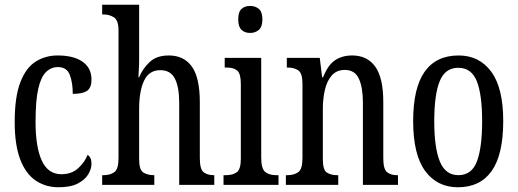

<svg xmlns="http://www.w3.org/2000/svg" viewBox="-20 -780 2185 810"><path d="M227 10Q173 10 131 -18Q89 -46 65.5 -107Q42 -168 42 -265Q42 -372 66 -433.5Q90 -495 131 -520.5Q172 -546 223 -546Q291 -546 328.5 -519.5Q366 -493 366 -444Q366 -410 347.5 -397Q329 -384 287 -384Q287 -431 274.5 -464Q262 -497 224 -497Q196 -497 174.5 -476.5Q153 -456 141.5 -406Q130 -356 130 -266Q130 -159 156.5 -102Q183 -45 239 -45Q282 -45 309.5 -70Q337 -95 350 -127Q358 -121 362 -112Q366 -103 366 -89Q366 -68 352.5 -45Q339 -22 308.5 -6Q278 10 227 10Z M411 0V-41H418Q444 -41 462 -53.5Q480 -66 480 -113V-651Q480 -695 460.5 -707Q441 -719 418 -719H411V-760H567V-531Q567 -507 565.5 -483.5Q564 -460 564 -454H567Q581 -489 610.5 -517.5Q640 -546 692 -546Q756 -546 789.5 -499Q823 -452 823 -349V-113Q823 -66 839 -53.5Q855 -41 882 -41H884V0H736V-347Q736 -412 718 -448Q700 -484 656 -484Q609 -484 588 -440Q567 -396 567 -321V-108Q567 -63 585 -52Q603 -41 629 -41H631V0Z M1035 -641Q1013 -641 999 -654Q985 -667 985 -698Q985 -730 999 -742.5Q1013 -755 1035 -755Q1057 -755 1072 -742.5Q1087 -730 1087 -698Q1087 -667 1072 -654Q1057 -641 1035 -641ZM923 0V-41H933Q962 -41 979 -53.5Q996 -66 996 -110V-425Q996 -469 981 -482Q966 -495 938 -495H928V-536H1082V-115Q1082 -68 1099 -54.5Q1116 -41 1145 -41H1155V0Z M1186 0V-41H1193Q1220 -41 1238 -53.5Q1256 -66 1256 -113V-427Q1256 -471 1238.5 -483Q1221 -495 1195 -495H1190V-536H1329L1339 -454H1343Q1363 -505 1393 -525.5Q1423 -546 1466 -546Q1529 -546 1563 -499Q1597 -452 1597 -349V-113Q1597 -66 1613 -53.5Q1629 -41 1655 -41H1659V0H1511V-347Q1511 -411 1494 -448Q1477 -485 1435 -485Q1400 -485 1379.5 -461.5Q1359 -438 1350.5 -400.5Q1342 -363 1342 -321V-108Q1342 -63 1359 -52Q1376 -41 1402 -41H1407V0Z M1912 10Q1824 10 1773.5 -59Q1723 -128 1723 -269Q1723 -409 1771.5 -477.5Q1820 -546 1915 -546Q2002 -546 2052.5 -477.5Q2103 -409 2103 -269Q2103 -128 2054.5 -59Q2006 10 1912 10ZM1914 -41Q1970 -41 1992 -99Q2014 -157 2014 -269Q2014 -381 1991.5 -437.5Q1969 -494 1913 -494Q1858 -494 1835 -437.5Q1812 -381 1812 -269Q1812 -157 1835.5 -99Q1859 -41 1914 -41Z"/></svg>

Font: Noto Serif Bengali ExtraCondensed
Style: Regular
Weight: 400
Width: 2
Designer: Juan Bruce, Universal Thirst, Indian Type Foundry and the Monotype Design Team.
Foundry: Monotype Imaging Inc.
Version: Version 2.003; ttfautohint (v1.8.4.7-5d5b)